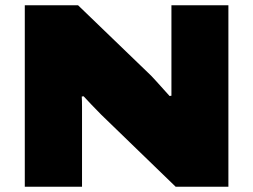

<svg xmlns="http://www.w3.org/2000/svg" viewBox="-20 -708 960 728"><path d="M74 0V-688H276L553 -421Q560 -414 573 -399.5Q586 -385 600 -369.5Q614 -354 623 -344L630 -345Q630 -366 630 -391.5Q630 -417 630 -435V-688H846V0H646L364 -273Q345 -292 327.5 -310.5Q310 -329 297 -343L290 -342Q291 -326 291 -303.5Q291 -281 291 -264V0Z"/></svg>

Font: Archivo SemiExpanded Black
Style: Regular
Weight: 900
Width: 6
Designer: Hector Gatti
Foundry: Omnibus-Type
Version: Version 2.001